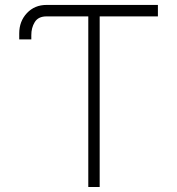

<svg xmlns="http://www.w3.org/2000/svg" viewBox="-20 -747 708 767"><path d="M610.8 -727.3V-681.5H378.2V0H332.7V-681.5H165.8Q132.8 -681.5 118.8 -658.6Q104.8 -635.7 105.1 -606.2V-589.5H56.8V-613.3Q56.8 -661.9 87.5 -694.6Q118.3 -727.3 165.8 -727.3Z"/></svg>

Font: Inter Extra Light BETA
Style: Regular
Weight: 200
Designer: Rasmus Andersson
Foundry: rsms
Version: Version 3.011;git-f93a4a705